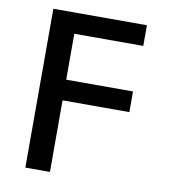

<svg xmlns="http://www.w3.org/2000/svg" viewBox="-82 -800 764 869"><g transform="rotate(10 300.0 -365.0)"><path d="M93 0V-730H523V-635H206V-424H513V-329H206V0Z"/></g></svg>

Font: M PLUS Code Latin 60 Medium
Style: Regular
Weight: 500
Width: 7
Monospace: yes
Designer: Coji Morishita
Foundry: UNDERFOREST DESIGN
Version: Version 1.005; ttfautohint (v1.8.3)